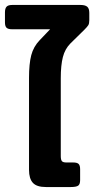

<svg xmlns="http://www.w3.org/2000/svg" viewBox="-26 -754 389 774"><path d="M91 -69V-440Q91 -497 100 -531.5Q109 -566 134 -592L176 -636H23Q7 -636 0.5 -642Q-6 -648 -6 -664V-704Q-6 -720 0.5 -727Q7 -734 23 -734H299Q317 -734 325.5 -727Q334 -720 334 -702V-673Q334 -659 330 -652.5Q326 -646 314 -634L258 -579Q236 -557 227.5 -524Q219 -491 219 -439V-125Q219 -110 223.5 -104.5Q228 -99 242 -99H269Q285 -99 291 -93Q297 -87 297 -72V-28Q297 -11 289 -5.5Q281 0 259 0H159Q122 0 106.5 -17Q91 -34 91 -69Z"/></svg>

Font: Mitr
Style: Regular
Weight: 400
Designer: Thanarat Vachiruckul
Foundry: Cadson Demak
Version: Version 1.002